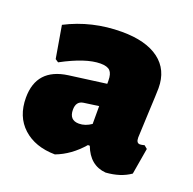

<svg xmlns="http://www.w3.org/2000/svg" viewBox="-95 -581 693 688"><g transform="rotate(20 251.5 -236.5)"><path d="M258 -484Q350 -484 400 -446.5Q450 -409 450 -339Q450 -322 446 -241Q442 -160 442 -148Q442 -127 456 -127Q462 -127 473 -130L485 -120L468 -20Q431 6 375 10Q314 5 289 -61H282Q238 -10 182 11Q106 10 60.5 -31.5Q15 -73 15 -145Q15 -256 130 -272L272 -291V-303Q272 -329 261.5 -340Q251 -351 225 -351Q169 -351 80 -303L68 -311L47 -434Q144 -484 258 -484ZM272 -206 215 -198Q188 -194 188 -162Q188 -122 225 -122Q249 -122 272 -138Z"/></g></svg>

Font: Alegreya Sans Black
Style: Regular
Weight: 900
Designer: Juan Pablo del Peral
Foundry: Huerta Tipografica
Version: Version 2.007